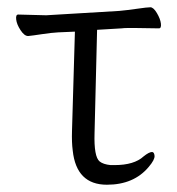

<svg xmlns="http://www.w3.org/2000/svg" viewBox="-20 -502 486 528"><path d="M417 -424 352 -425H332Q322 -425 314 -424L247 -420L240 -136Q238 -71 254 -58Q264 -50 284 -48H295Q349 -48 375 -72Q390 -84 398 -84Q404 -84 405 -73.5Q406 -63 389 -43Q348 6 274 6Q190 6 180 -88Q177 -110 178 -142L186 -415L140 -413Q121 -412 95 -408Q69 -404 58 -403H57Q47 -403 36.5 -419Q26 -435 24.5 -448.5Q23 -462 30 -462L107 -460L308 -472Q330 -474 357.5 -478Q385 -482 393.5 -482Q402 -482 411.5 -466Q421 -450 422.5 -437Q424 -424 417 -424ZM375 -72ZM314 -424H313Z"/></svg>

Font: LXGW WenKai Light
Style: Regular
Weight: 300
Designer: LXGW / Fontworks Inc.
Foundry: LXGW / Fontworks Inc.
Version: Version 1.501; October 10, 2024